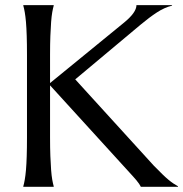

<svg xmlns="http://www.w3.org/2000/svg" viewBox="-20 -720 706 740"><path d="M69.8 -2Q72.8 -12.2 75.4 -27.3Q78.1 -42.5 80.1 -64.9Q82 -87.4 83 -118.4Q84 -149.4 84 -190.9V-508.8Q84 -550.3 83 -581.3Q82 -612.3 80.1 -635Q78.1 -657.7 75.4 -672.9Q72.8 -688 69.8 -698.2V-700.2H187V-698.2Q184.1 -688 181.4 -672.9Q178.7 -657.7 177 -635Q175.3 -612.3 174.1 -581.3Q172.9 -550.3 172.9 -508.8V-399.9L458 -632.8Q505.9 -671.9 505.9 -700.2H643.1V-698.2Q614.3 -691.4 584.7 -672.1Q555.2 -652.8 522 -625L270 -414.1L573.2 -81.1Q592.3 -61.5 605.7 -48.6Q619.1 -35.6 629.4 -27.1Q639.6 -18.6 648.2 -12.9Q656.7 -7.3 666 -2V0H522.9Q521 -4.4 516.4 -11.2Q511.7 -18.1 505.6 -25.4Q499.5 -32.7 492.4 -40.5Q485.4 -48.3 479 -55.2L172.9 -391.1V-190.9Q172.9 -149.4 174.1 -118.4Q175.3 -87.4 177 -64.9Q178.7 -42.5 181.4 -27.3Q184.1 -12.2 187 -2V0H69.8Z"/></svg>

Font: Marcellus
Style: Regular
Weight: 400
Designer: Astigmatic (AOETI)
Foundry: Astigmatic (AOETI)
Version: Version 1.000